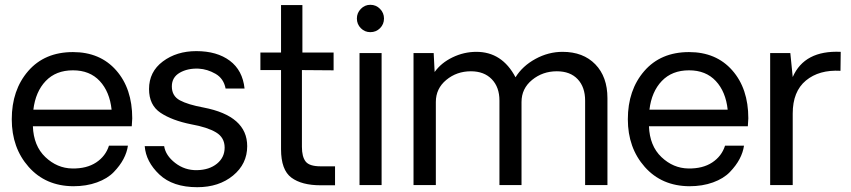

<svg xmlns="http://www.w3.org/2000/svg" viewBox="-20 -771 3545 800"><path d="M531 -278Q531 -269 529 -245H117Q120 -163 169 -116.5Q218 -70 281 -69Q341 -68 380.5 -94Q420 -120 434 -164H513Q509 -136 494.5 -108.5Q480 -81 454 -54Q428 -27 384 -11Q340 5 285 5Q170 4 99.5 -75.5Q29 -155 29 -274Q29 -396 97.5 -475Q166 -554 284 -554Q397 -554 464 -478Q531 -402 531 -278ZM284 -478Q213 -478 170.5 -433.5Q128 -389 119 -314H445Q437 -389 395.5 -433.5Q354 -478 284 -478Z M802 9Q700 9 644 -44Q588 -97 583 -162H664Q670 -123 710 -92Q750 -61 801 -62Q852 -63 884 -89Q916 -115 916 -156Q916 -198 880 -219.5Q844 -241 777 -253Q697 -269 649 -301Q601 -333 601 -400Q601 -472 658.5 -515Q716 -558 798 -558Q884 -558 937.5 -518Q991 -478 999 -402H920Q912 -444 878 -463.5Q844 -483 808 -485Q762 -487 729 -468Q696 -449 696 -411Q696 -371 729.5 -353Q763 -335 828 -323Q1010 -288 1010 -162Q1010 -88 951 -39.5Q892 9 802 9Z M1316 1Q1237 1 1194 -31Q1151 -63 1151 -149V-479H1065V-552H1151V-750H1240V-552H1370V-478L1238 -479V-159Q1238 -118 1253.5 -98Q1269 -78 1316 -78H1376V1Z M1523 -637Q1500 -637 1483.5 -653.5Q1467 -670 1467 -694Q1467 -717 1483.5 -734Q1500 -751 1523 -751Q1547 -751 1563.5 -734Q1580 -717 1580 -694Q1580 -670 1563.5 -653.5Q1547 -637 1523 -637ZM1478 -550H1570V0H1478Z M2324 -555Q2410 -555 2460.5 -503Q2511 -451 2511 -362V0H2418V-352Q2418 -408 2387 -441Q2356 -474 2300 -474Q2241 -474 2197 -438Q2153 -402 2153 -346V0H2061V-352Q2061 -408 2029 -441Q1997 -474 1942 -474Q1883 -474 1839.5 -438Q1796 -402 1796 -346V0H1703V-550H1787L1791 -471Q1818 -509 1865.5 -532Q1913 -555 1965 -555Q2072 -555 2128 -449Q2157 -496 2211 -525.5Q2265 -555 2324 -555Z M3098 -278Q3098 -269 3096 -245H2684Q2687 -163 2736 -116.5Q2785 -70 2848 -69Q2908 -68 2947.5 -94Q2987 -120 3001 -164H3080Q3076 -136 3061.5 -108.5Q3047 -81 3021 -54Q2995 -27 2951 -11Q2907 5 2852 5Q2737 4 2666.5 -75.5Q2596 -155 2596 -274Q2596 -396 2664.5 -475Q2733 -554 2851 -554Q2964 -554 3031 -478Q3098 -402 3098 -278ZM2851 -478Q2780 -478 2737.5 -433.5Q2695 -389 2686 -314H3012Q3004 -389 2962.5 -433.5Q2921 -478 2851 -478Z M3483 -555 3482 -476Q3393 -481 3338 -435.5Q3283 -390 3283 -298V0H3189V-550H3273L3283 -450Q3332 -562 3483 -555Z"/></svg>

Font: Oakes Grotesk
Style: Regular
Weight: 400
Designer: Samuel Oakes
Foundry: Samuel Oakes
Version: Version 1.000;PS 001.000;hotconv 1.0.88;makeotf.lib2.5.64775